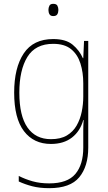

<svg xmlns="http://www.w3.org/2000/svg" viewBox="-20 -742 564 1003"><path d="M258 -538Q324 -538 359.5 -508.5Q395 -479 413 -438H415L419 -528H441V29Q441 127 394 184Q347 241 237 241Q187 241 148.5 231Q110 221 78 206V177Q111 194 150 205Q189 216 237 216Q332 216 373.5 167Q415 118 415 29V-15Q415 -42 415 -63.5Q415 -85 417 -115H415Q399 -57 356 -23.5Q313 10 246 10Q156 10 105 -57Q54 -124 54 -258Q54 -388 104 -463Q154 -538 258 -538ZM258 -513Q165 -513 123 -444.5Q81 -376 81 -258Q81 -137 123.5 -76Q166 -15 246 -15Q297 -15 329.5 -34.5Q362 -54 380.5 -86.5Q399 -119 407 -158.5Q415 -198 415 -237V-307Q415 -364 400 -411Q385 -458 351 -485.5Q317 -513 258 -513ZM258 -722Q275 -722 280 -712Q285 -702 285 -690Q285 -677 279.5 -667.5Q274 -658 258 -658Q244 -658 238.5 -667.5Q233 -677 233 -690Q233 -702 238 -712Q243 -722 258 -722Z"/></svg>

Font: Noto Sans Telugu SemiCondensed Thin
Style: Regular
Weight: 100
Width: 4
Designer: Jelle Bosma - Monotype Design Team
Foundry: Monotype Imaging Inc.
Version: Version 2.005; ttfautohint (v1.8.4.7-5d5b)